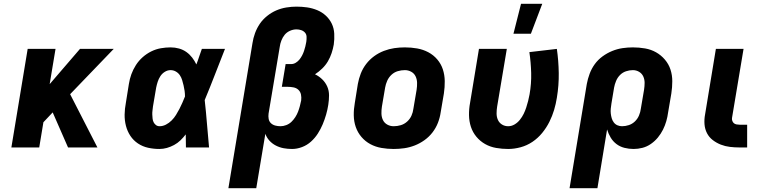

<svg xmlns="http://www.w3.org/2000/svg" viewBox="-20 -778 4040 1013"><path d="M339 0 258 -185 209 -133 187 0H40L126 -520H273L242 -334L402 -520H580L350 -281L494 0Z M821 8Q790 8 761 1.5Q732 -5 708 -21Q684 -37 668 -61Q652 -85 644.5 -114Q637 -143 637.5 -173.5Q638 -204 644 -235L660 -335Q664 -361 673 -386Q682 -411 697 -434.5Q712 -458 733 -476.5Q754 -495 778.5 -507Q803 -519 829 -523.5Q855 -528 880 -528Q903 -528 924.5 -522Q946 -516 963.5 -503.5Q981 -491 994 -474Q1007 -457 1016 -438Q1024 -458 1030.5 -478.5Q1037 -499 1045 -520H1167Q1140 -452 1114 -384.5Q1088 -317 1060 -250Q1067 -188 1072 -125Q1077 -62 1083 0H961Q961 -17 960.5 -34Q960 -51 960 -69Q947 -52 932 -37.5Q917 -23 898.5 -13Q880 -3 860.5 2.5Q841 8 821 8ZM822 -112Q839 -112 855.5 -120.5Q872 -129 885.5 -142.5Q899 -156 908.5 -171.5Q918 -187 926.5 -203Q935 -219 942 -235.5Q949 -252 956 -269Q956 -284 954 -298.5Q952 -313 948.5 -327.5Q945 -342 941 -355.5Q937 -369 929 -381Q921 -393 908 -400.5Q895 -408 880 -408Q864 -408 849.5 -399Q835 -390 826 -376Q817 -362 812 -346.5Q807 -331 804 -316L787 -216Q786 -205 784.5 -194.5Q783 -184 783.5 -173.5Q784 -163 785 -152.5Q786 -142 790.5 -133Q795 -124 803 -118Q811 -112 822 -112Z M1185 215 1312 -550Q1316 -577 1325.5 -603Q1335 -629 1350.5 -652Q1366 -675 1389 -693.5Q1412 -712 1437.5 -723Q1463 -734 1490.5 -738.5Q1518 -743 1544 -743Q1573 -743 1600.5 -739Q1628 -735 1653.5 -724.5Q1679 -714 1699 -695.5Q1719 -677 1730.5 -653Q1742 -629 1743.5 -600Q1745 -571 1741 -543Q1737 -520 1729.5 -497.5Q1722 -475 1710 -454.5Q1698 -434 1680 -416.5Q1662 -399 1642 -386Q1663 -376 1680 -359.5Q1697 -343 1706.5 -321.5Q1716 -300 1716 -275Q1716 -250 1712 -225Q1708 -199 1700.5 -173Q1693 -147 1682.5 -122Q1672 -97 1657 -73.5Q1642 -50 1621 -31Q1600 -12 1573.5 -2Q1547 8 1521 8Q1498 8 1476.5 4Q1455 0 1435.5 -10Q1416 -20 1401.5 -36Q1387 -52 1380 -72L1332 215ZM1460 -112Q1475 -112 1490.5 -118Q1506 -124 1517.5 -135Q1529 -146 1538 -160Q1547 -174 1552.5 -188.5Q1558 -203 1562 -218Q1566 -233 1569 -248Q1571 -264 1568 -279Q1565 -294 1554.5 -304Q1544 -314 1528.5 -317Q1513 -320 1497 -320H1467L1487 -440H1517Q1529 -440 1540.5 -447Q1552 -454 1560 -464Q1568 -474 1574 -485.5Q1580 -497 1584 -509Q1588 -521 1591 -533Q1594 -545 1596 -557Q1598 -571 1597.5 -584Q1597 -597 1589 -606Q1581 -615 1569 -619Q1557 -623 1544 -623Q1527 -623 1510 -615.5Q1493 -608 1482 -594.5Q1471 -581 1464.5 -564Q1458 -547 1456 -531L1397 -179Q1395 -164 1397.5 -150.5Q1400 -137 1409.5 -128Q1419 -119 1432.5 -115.5Q1446 -112 1460 -112Z M2057 8Q2024 8 1992.5 2.5Q1961 -3 1934 -17.5Q1907 -32 1887 -55.5Q1867 -79 1857 -108Q1847 -137 1846.5 -169.5Q1846 -202 1852 -235L1868 -335Q1873 -363 1883.5 -390Q1894 -417 1912 -440.5Q1930 -464 1954 -481.5Q1978 -499 2005.5 -509.5Q2033 -520 2060.5 -524Q2088 -528 2116 -528Q2149 -528 2180.5 -522.5Q2212 -517 2239.5 -502.5Q2267 -488 2287 -464.5Q2307 -441 2316.5 -412Q2326 -383 2326.5 -350.5Q2327 -318 2322 -285L2305 -185Q2301 -157 2290.5 -130Q2280 -103 2262 -79.5Q2244 -56 2219.5 -38.5Q2195 -21 2168 -10.5Q2141 0 2113 4Q2085 8 2057 8ZM2057 -112Q2076 -112 2094.5 -117.5Q2113 -123 2128 -136.5Q2143 -150 2151 -168Q2159 -186 2161 -204L2178 -304Q2181 -323 2180.5 -341.5Q2180 -360 2172.5 -375.5Q2165 -391 2149.5 -399.5Q2134 -408 2116 -408Q2097 -408 2078.5 -402.5Q2060 -397 2045.5 -383.5Q2031 -370 2023 -352Q2015 -334 2012 -316L1995 -216Q1992 -197 1992.5 -178.5Q1993 -160 2000.5 -144.5Q2008 -129 2023.5 -120.5Q2039 -112 2057 -112Z M2661 8Q2629 8 2597.5 2.5Q2566 -3 2539.5 -18Q2513 -33 2493.5 -56.5Q2474 -80 2464.5 -109Q2455 -138 2454.5 -170.5Q2454 -203 2460 -235L2507 -520H2654L2603 -216Q2600 -198 2600 -179.5Q2600 -161 2607 -145.5Q2614 -130 2628.5 -121Q2643 -112 2661 -112Q2679 -112 2695 -121.5Q2711 -131 2723 -146Q2735 -161 2743 -177.5Q2751 -194 2756.5 -211Q2762 -228 2766.5 -245.5Q2771 -263 2774 -280Q2784 -337 2782.5 -393Q2781 -449 2773 -503L2918 -520Q2927 -458 2928 -393Q2929 -328 2918 -262Q2913 -230 2903.5 -198Q2894 -166 2878.5 -135Q2863 -104 2840.5 -76.5Q2818 -49 2789 -29.5Q2760 -10 2726.5 -1Q2693 8 2661 8ZM2689 -600 2729 -758H2841L2781 -600Z M2985 215 3076 -335Q3081 -362 3091 -389Q3101 -416 3118 -439.5Q3135 -463 3159 -480.5Q3183 -498 3210 -509Q3237 -520 3264.5 -524Q3292 -528 3319 -528Q3352 -528 3383.5 -522.5Q3415 -517 3441.5 -502Q3468 -487 3488 -463.5Q3508 -440 3517.5 -411Q3527 -382 3527 -349.5Q3527 -317 3522 -285L3505 -185Q3502 -162 3495.5 -139Q3489 -116 3478 -94Q3467 -72 3451 -52.5Q3435 -33 3414 -18.5Q3393 -4 3369.5 2Q3346 8 3323 8Q3298 8 3274.5 2Q3251 -4 3232.5 -18Q3214 -32 3202 -52Q3190 -72 3183 -95L3132 215ZM3262 -112Q3280 -112 3298 -118Q3316 -124 3330 -137.5Q3344 -151 3351.5 -169Q3359 -187 3361 -204L3378 -304Q3381 -323 3381 -341Q3381 -359 3374 -374.5Q3367 -390 3352 -399Q3337 -408 3319 -408Q3301 -408 3283 -402Q3265 -396 3251.5 -382.5Q3238 -369 3230.5 -351Q3223 -333 3220 -316L3206 -232Q3204 -219 3202.5 -205.5Q3201 -192 3202.5 -179Q3204 -166 3207.5 -154Q3211 -142 3218.5 -132Q3226 -122 3237.5 -117Q3249 -112 3262 -112Z M3922 0H3882Q3856 0 3831 -3Q3806 -6 3783 -15Q3760 -24 3740.5 -39Q3721 -54 3710 -75.5Q3699 -97 3697 -122.5Q3695 -148 3700 -174L3757 -520H3903L3842 -155Q3841 -147 3844 -139.5Q3847 -132 3852.5 -127.5Q3858 -123 3866.5 -121.5Q3875 -120 3883 -120H3922Z"/></svg>

Font: Iosevka Aile Heavy
Style: Italic
Weight: 900
Italic angle: -9°
Designer: Belleve Invis
Foundry: Belleve Invis
Version: Version 31.1.0; ttfautohint (v1.8.4)